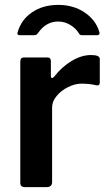

<svg xmlns="http://www.w3.org/2000/svg" viewBox="-20 -765 451 785"><path d="M63 -18C63 -6 69 0 81 0H170C185.3 0 193 -6.7 193 -20V-326C193 -342 199.2 -357.5 211.5 -372.5C223.8 -387.5 239.5 -399.7 258.5 -409C277.5 -418.3 295.7 -423 313 -423C335.7 -423 356.3 -420.7 375 -416C383.7 -414.7 388 -418.7 388 -428V-524C388 -534.7 376 -540 352 -540C326.7 -540 300.7 -532.2 274 -516.5C247.3 -500.8 223 -479 201 -451C197.7 -447.7 195 -446 193 -446C189.7 -446 188 -448.7 188 -454V-515C188 -525 183.3 -530 174 -530H77C67.7 -530 63 -524.3 63 -513ZM316 -621H375C383 -621 387 -623.7 387 -629L386 -635C376 -667.7 355.8 -694.2 325.5 -714.5C295.2 -734.8 259.3 -745 218 -745C176.7 -745 141.2 -735 111.5 -715C81.8 -695 62 -667.7 52 -633C50.7 -630.3 50.7 -627.7 52 -625C53.3 -622.3 56 -621 60 -621H118C122.7 -621 126.2 -621.7 128.5 -623C130.8 -624.3 133.7 -627.3 137 -632C158.3 -662 185.3 -677 218 -677C235.3 -677 251.5 -672.5 266.5 -663.5C281.5 -654.5 293 -643.7 301 -631C303 -627 305.2 -624.3 307.5 -623C309.8 -621.7 312.7 -621 316 -621Z"/></svg>

Font: Libre Franklin SemiBold
Style: Regular
Weight: 600
Designer: Pablo Impallari, Rodrigo Fuenzalida
Foundry: Impallari Type
Version: Version 1.002; ttfautohint (v1.5)